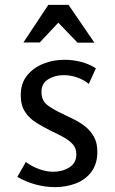

<svg xmlns="http://www.w3.org/2000/svg" viewBox="-20 -754 470 787"><path d="M244 -509Q278 -509 311.5 -500.5Q345 -492 373 -474L344 -410Q322 -428 295 -437Q268 -446 242 -446Q205 -446 177.5 -429Q150 -412 150 -378Q150 -341 174.5 -323Q199 -305 233 -289Q258 -277 283.5 -264.5Q309 -252 330.5 -234.5Q352 -217 365.5 -192.5Q379 -168 379 -132Q379 -82 354.5 -49.5Q330 -17 290.5 -2Q251 13 205 13Q165 13 125 2Q85 -9 51 -29L86 -90Q110 -72 140 -61Q170 -50 198 -50Q236 -50 264.5 -68Q293 -86 293 -122Q293 -147 277.5 -163.5Q262 -180 238 -193Q214 -206 188 -218Q158 -233 129.5 -250.5Q101 -268 83 -295Q65 -322 65 -364Q65 -412 90.5 -444Q116 -476 157 -492.5Q198 -509 244 -509ZM219 -661 143 -580H76L178 -734H261L367 -579H298Z"/></svg>

Font: Rosario Light
Style: Regular
Weight: 400
Version: Version 1.101; ttfautohint (v1.8.1.43-b0c9)